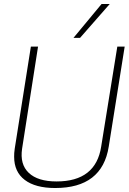

<svg xmlns="http://www.w3.org/2000/svg" viewBox="-20 -934 646 964"><path d="M257 10Q158 10 104.5 -30.5Q51 -71 51 -147Q51 -158 51.5 -166Q52 -174 54 -188L135 -700H171L91 -188Q79 -109 124.5 -66Q170 -23 264 -23Q461 -23 488 -198L569 -700H606L526 -198Q493 10 257 10ZM349 -744 490 -914H531L382 -744Z"/></svg>

Font: Georama ExtraLight
Style: Italic
Weight: 200
Italic angle: -9°
Designer: Jean-Baptiste Levee
Foundry: Production Type
Version: Version 1.000